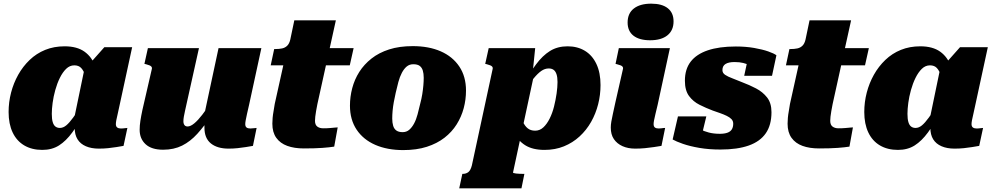

<svg xmlns="http://www.w3.org/2000/svg" viewBox="-20 -806 5424 1049"><path d="M518 -317 459 -338Q453 -370 445 -395Q437 -420 423.5 -434.5Q410 -449 386 -449Q361 -449 341.5 -430Q322 -411 307 -380.5Q292 -350 282 -314Q272 -278 267.5 -244Q263 -210 263 -184Q263 -156 268 -139Q273 -122 283 -114.5Q293 -107 307 -107Q325 -107 342 -121Q359 -135 380 -164Q401 -193 429 -237L447 -198Q409 -129 375 -82.5Q341 -36 302.5 -11.5Q264 13 211 13Q154 13 112.5 -11.5Q71 -36 49 -82.5Q27 -129 27 -194Q27 -248 40.5 -300Q54 -352 79.5 -397.5Q105 -443 142 -478.5Q179 -514 227 -533.5Q275 -553 333 -553Q401 -553 442 -523.5Q483 -494 501 -441.5Q519 -389 518 -317ZM702 -548 634 -234Q628 -204 623 -183.5Q618 -163 615.5 -149.5Q613 -136 613 -128Q613 -115 620.5 -109.5Q628 -104 640 -104Q652 -104 661 -105.5Q670 -107 676 -107L655 -9Q638 -6 616.5 -2.5Q595 1 571 3.5Q547 6 520 6Q479 6 449 -7Q419 -20 403.5 -45Q388 -70 388 -108Q388 -114 388 -120Q388 -126 388 -136L378 -124L441 -428L454 -440L550 -548Z M991 -201Q987 -183 984.5 -169Q982 -155 982 -143Q982 -135 984.5 -128.5Q987 -122 992 -118.5Q997 -115 1005 -115Q1021 -115 1041.5 -132Q1062 -149 1085 -179Q1108 -209 1133 -247V-172Q1096 -117 1058 -75Q1020 -33 975 -10.5Q930 12 871 12Q808 12 775.5 -18Q743 -48 743 -97Q743 -120 747 -146Q751 -172 758 -205L810 -431Q811 -437 807.5 -441.5Q804 -446 796.5 -449Q789 -452 778 -455L769 -457L788 -543H1067ZM1341 -234Q1334 -204 1329.5 -183.5Q1325 -163 1322.5 -149.5Q1320 -136 1320 -128Q1320 -115 1327 -109.5Q1334 -104 1348 -104Q1358 -104 1367 -105.5Q1376 -107 1382 -107L1362 -9Q1345 -6 1323.5 -2.5Q1302 1 1278 3.5Q1254 6 1229 6Q1167 6 1132 -22.5Q1097 -51 1097 -108Q1097 -112 1097 -117Q1097 -122 1097 -129Q1097 -136 1097 -145L1086 -132L1174 -543H1408Z M1640 5Q1588 5 1549.5 -9Q1511 -23 1489.5 -53Q1468 -83 1468 -130Q1468 -145 1469.5 -162Q1471 -179 1474.5 -198Q1478 -217 1481 -238L1544 -522L1636 -543H1912L1891 -449H1459L1478 -538H1484Q1505 -538 1521.5 -541.5Q1538 -545 1549.5 -556.5Q1561 -568 1566 -590L1588 -695H1815L1714 -237Q1710 -217 1707 -199.5Q1704 -182 1702.5 -169Q1701 -156 1701 -146Q1701 -124 1713.5 -114.5Q1726 -105 1746 -105Q1767 -105 1783.5 -106.5Q1800 -108 1811 -109Q1822 -110 1825 -110L1806 -5Q1782 -1 1741.5 2Q1701 5 1640 5Z M2276 -240Q2283 -266 2287 -291Q2291 -316 2293 -339Q2295 -362 2295 -381Q2295 -404 2290 -420.5Q2285 -437 2273 -446Q2261 -455 2238 -455Q2217 -455 2202 -442.5Q2187 -430 2175.5 -408Q2164 -386 2156.5 -358Q2149 -330 2142 -299Q2136 -273 2131.5 -248Q2127 -223 2125 -200.5Q2123 -178 2123 -158Q2123 -136 2128 -119Q2133 -102 2145.5 -93Q2158 -84 2180 -84Q2201 -84 2216 -97Q2231 -110 2242.5 -131.5Q2254 -153 2261.5 -181.5Q2269 -210 2276 -240ZM1892 -229Q1892 -277 1904.5 -324.5Q1917 -372 1943 -413Q1969 -454 2009.5 -486Q2050 -518 2106 -536Q2162 -554 2235 -554Q2323 -554 2388 -525.5Q2453 -497 2489.5 -442.5Q2526 -388 2526 -311Q2526 -262 2513.5 -215Q2501 -168 2475 -126.5Q2449 -85 2408.5 -53.5Q2368 -22 2312 -4Q2256 14 2183 14Q2096 14 2030.5 -14.5Q1965 -43 1928.5 -97.5Q1892 -152 1892 -229Z M2489 223 2506 144H2508Q2526 144 2538.5 134.5Q2551 125 2558 98L2672 -431Q2673 -437 2669.5 -441.5Q2666 -446 2658.5 -449Q2651 -452 2640 -455L2631 -457L2650 -543H2904L2889 -397L2902 -418L2783 136Q2782 138 2786.5 139.5Q2791 141 2799.5 142Q2808 143 2819 143.5Q2830 144 2842 144H2845L2829 223ZM2766 -183 2820 -193Q2827 -164 2837 -141Q2847 -118 2863 -105Q2879 -92 2904 -92Q2929 -92 2948.5 -110Q2968 -128 2983 -158Q2998 -188 3007 -224Q3016 -260 3021 -295Q3026 -330 3026 -358Q3026 -384 3020.5 -400.5Q3015 -417 3004.5 -424.5Q2994 -432 2978 -432Q2957 -432 2937.5 -418.5Q2918 -405 2895.5 -377.5Q2873 -350 2842 -307L2834 -338Q2873 -406 2908.5 -454Q2944 -502 2985 -527.5Q3026 -553 3081 -553Q3135 -553 3175.5 -528.5Q3216 -504 3238.5 -456.5Q3261 -409 3261 -341Q3261 -288 3248 -236.5Q3235 -185 3209.5 -140Q3184 -95 3146.5 -60.5Q3109 -26 3061 -6.5Q3013 13 2955 13Q2890 13 2849.5 -12.5Q2809 -38 2789 -82Q2769 -126 2766 -183Z M3317 -109Q3317 -124 3320 -141.5Q3323 -159 3328.5 -184Q3334 -209 3342 -246L3384 -431Q3385 -437 3381.5 -441.5Q3378 -446 3370.5 -449Q3363 -452 3351 -455L3343 -457L3361 -543H3640L3573 -233Q3566 -204 3561 -183Q3556 -162 3553.5 -149Q3551 -136 3551 -128Q3551 -115 3558 -109.5Q3565 -104 3579 -104Q3587 -104 3593 -105Q3599 -106 3604.5 -106.5Q3610 -107 3614 -107L3594 -9Q3576 -6 3553 -2.5Q3530 1 3504 3.5Q3478 6 3450 6Q3411 6 3381 -7.5Q3351 -21 3334 -46Q3317 -71 3317 -109ZM3409 -683Q3409 -733 3443 -759.5Q3477 -786 3538 -786Q3597 -786 3628.5 -761Q3660 -736 3660 -689Q3660 -640 3626.5 -613Q3593 -586 3532 -586Q3473 -586 3441 -611Q3409 -636 3409 -683Z M3916 11Q3853 11 3801 2Q3749 -7 3711.5 -20Q3674 -33 3655 -44L3684 -170H3839L3809 -46Q3789 -53 3779.5 -66.5Q3770 -80 3770 -94.5Q3770 -109 3778 -116Q3789 -109 3807.5 -99Q3826 -89 3852.5 -82Q3879 -75 3913 -75Q3938 -75 3954.5 -81Q3971 -87 3978.5 -99.5Q3986 -112 3986 -130Q3986 -145 3976.5 -155Q3967 -165 3950.5 -173Q3934 -181 3914 -188Q3894 -195 3874 -202Q3837 -216 3802 -233.5Q3767 -251 3744.5 -281.5Q3722 -312 3722 -365Q3722 -428 3753.5 -469Q3785 -510 3847 -531Q3909 -552 4000 -552Q4055 -552 4100.5 -544Q4146 -536 4177.5 -525Q4209 -514 4222 -504L4198 -392H4046L4067 -490Q4083 -492 4092.5 -480.5Q4102 -469 4104 -456Q4106 -443 4097 -437Q4088 -443 4074 -450Q4060 -457 4040.5 -462Q4021 -467 3993 -467Q3961 -467 3944 -456.5Q3927 -446 3927 -423Q3927 -407 3942 -397Q3957 -387 3981.5 -378Q4006 -369 4034 -357Q4074 -342 4110.5 -323Q4147 -304 4171 -273.5Q4195 -243 4195 -193Q4195 -123 4164 -78Q4133 -33 4071 -11Q4009 11 3916 11Z M4455 5Q4403 5 4364.5 -9Q4326 -23 4304.5 -53Q4283 -83 4283 -130Q4283 -145 4284.5 -162Q4286 -179 4289.5 -198Q4293 -217 4296 -238L4359 -522L4451 -543H4727L4706 -449H4274L4293 -538H4299Q4320 -538 4336.5 -541.5Q4353 -545 4364.5 -556.5Q4376 -568 4381 -590L4403 -695H4630L4529 -237Q4525 -217 4522 -199.5Q4519 -182 4517.5 -169Q4516 -156 4516 -146Q4516 -124 4528.5 -114.5Q4541 -105 4561 -105Q4582 -105 4598.5 -106.5Q4615 -108 4626 -109Q4637 -110 4640 -110L4621 -5Q4597 -1 4556.5 2Q4516 5 4455 5Z M5193 -317 5134 -338Q5128 -370 5120 -395Q5112 -420 5098.5 -434.5Q5085 -449 5061 -449Q5036 -449 5016.5 -430Q4997 -411 4982 -380.5Q4967 -350 4957 -314Q4947 -278 4942.5 -244Q4938 -210 4938 -184Q4938 -156 4943 -139Q4948 -122 4958 -114.5Q4968 -107 4982 -107Q5000 -107 5017 -121Q5034 -135 5055 -164Q5076 -193 5104 -237L5122 -198Q5084 -129 5050 -82.5Q5016 -36 4977.5 -11.5Q4939 13 4886 13Q4829 13 4787.5 -11.5Q4746 -36 4724 -82.5Q4702 -129 4702 -194Q4702 -248 4715.5 -300Q4729 -352 4754.5 -397.5Q4780 -443 4817 -478.5Q4854 -514 4902 -533.5Q4950 -553 5008 -553Q5076 -553 5117 -523.5Q5158 -494 5176 -441.5Q5194 -389 5193 -317ZM5377 -548 5309 -234Q5303 -204 5298 -183.5Q5293 -163 5290.5 -149.5Q5288 -136 5288 -128Q5288 -115 5295.5 -109.5Q5303 -104 5315 -104Q5327 -104 5336 -105.5Q5345 -107 5351 -107L5330 -9Q5313 -6 5291.5 -2.5Q5270 1 5246 3.5Q5222 6 5195 6Q5154 6 5124 -7Q5094 -20 5078.5 -45Q5063 -70 5063 -108Q5063 -114 5063 -120Q5063 -126 5063 -136L5053 -124L5116 -428L5129 -440L5225 -548Z"/></svg>

Font: Roboto Serif Black
Style: Italic
Weight: 900
Italic angle: -10°
Version: Version 1.008